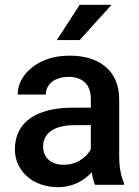

<svg xmlns="http://www.w3.org/2000/svg" viewBox="-20 -770 579 800"><path d="M496.6 0V-7.8C483.4 -36.1 476.6 -74.2 476.6 -122.1V-356.9C476.6 -478 390.1 -538.1 271.5 -538.1C227.1 -538.1 189 -530.3 156.2 -515.1C91.3 -484.4 53.7 -432.1 53.7 -376H170.9C170.9 -418.5 208 -449.7 265.1 -449.7C328.1 -449.7 358.4 -414.1 358.4 -357.9V-321.3H283.2C128.9 -321.3 42 -259.3 42 -147.5C42 -57.6 117.2 9.8 220.7 9.8C285.2 9.8 331.5 -18.6 362.3 -52.2C365.7 -30.3 370.1 -13.2 376 0ZM243.7 -83.5C190.4 -83.5 159.7 -115.7 159.7 -158.7C159.7 -214.8 204.1 -248.5 292 -248.5H358.4V-148.4C350.1 -131.8 335.9 -116.7 315.9 -103.5C295.9 -90.3 271.5 -83.5 243.7 -83.5ZM312 -603 444.8 -750H312L216.8 -603Z"/></svg>

Font: Vazirmatn Medium
Style: Regular
Weight: 500
Designer: Saber Rastikerdar
Foundry: Saber Rastikerdar
Version: Version 33.003